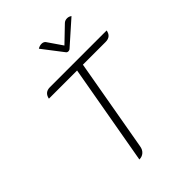

<svg xmlns="http://www.w3.org/2000/svg" viewBox="-262 -1054 1190 1190"><g transform="rotate(-45 333.5 -459.0)"><path d="M362 -654H115Q124 -700 170 -700H667Q659 -654 612 -654H413L306 -46Q302 -20 285.5 -5.5Q269 9 245 9ZM516 -915Q528 -927 547 -927Q563 -927 576 -917L425 -783Q418 -776 408 -776Q398 -776 393 -783L290 -917Q306 -927 323 -927Q341 -927 350 -915L416 -819Z"/></g></svg>

Font: K2D Thin
Style: Italic
Weight: 100
Italic angle: -10°
Designer: Katatrad Aksorn Co.,Ltd.
Foundry: Cadson Demak Co.,Ltd.
Version: Version 1.000; ttfautohint (v1.6)